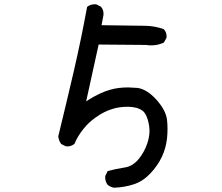

<svg xmlns="http://www.w3.org/2000/svg" viewBox="-20 -813 1040 901"><path d="M473.6 19.5Q473.6 16.6 474.1 12.2L485.4 -10.3Q525.4 -21 564.5 -26.9Q601.6 -32.2 628.9 -64.5Q656.2 -96.7 670.9 -139.2Q681.6 -170.9 681.6 -199.2Q681.6 -209 679.7 -222.9Q677.7 -236.8 673.3 -251.5Q665.5 -276.9 653.8 -289.1Q641.1 -301.3 619.1 -307.1Q601.6 -312 581.3 -312Q561 -312 542.7 -309.6Q524.4 -307.1 509.3 -302.2Q468.3 -290.5 427.2 -260.7Q396 -238.3 373.5 -210.4Q343.8 -173.8 329.6 -138.2L328.6 -137.7Q315.4 -126 295.9 -126Q293 -126 288.6 -126.5L267.1 -137.2Q255.4 -153.3 253.4 -173.3Q290.5 -324.7 325.7 -476.3Q360.8 -627.9 388.7 -780.3L390.1 -781.7Q405.3 -793 424.8 -793Q427.7 -793 432.1 -792.5L453.6 -781.7L454.1 -780.8Q465.8 -767.6 465.8 -748Q465.8 -745.1 465.3 -741.2L456.5 -694.8Q621.1 -692.9 664.1 -691.9Q707 -690.9 748 -676.3L749 -675.3Q761.7 -662.1 761.7 -642.6Q761.7 -639.2 761.2 -635.3L749 -613.3Q721.2 -600.1 690.4 -600.1Q677.7 -600.1 664.6 -602.1L442.9 -604L384.3 -337.4Q418.5 -359.9 453.6 -376Q495.6 -395 539.1 -400.4Q560.5 -402.8 582 -402.8L625 -400.4Q669.4 -394.5 713.9 -345.2Q757.8 -296.4 763.7 -251.5Q766.1 -230 766.1 -207.5Q766.1 -185.1 763.7 -162.6Q758.3 -116.7 739.3 -76.4Q720.2 -36.1 685.5 1Q650.4 38.1 607.4 52Q564.5 65.9 516.6 67.9Q509.3 67.4 500.7 63.7Q492.2 60.1 485.4 54.7Q473.6 39.1 473.6 19.5Z"/></svg>

Font: Bakudai
Style: Medium
Weight: 500
Version: Version 1.48